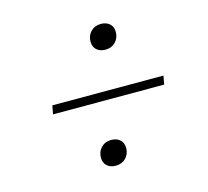

<svg xmlns="http://www.w3.org/2000/svg" viewBox="-80 -680 748 691"><g transform="rotate(-15 294.0 -334.5)"><path d="M298 -536Q298 -558 312.5 -573Q327 -588 350 -588Q370 -588 382.5 -577Q395 -566 395 -546Q395 -524 380.5 -509Q366 -494 343 -494Q323 -494 310.5 -505Q298 -516 298 -536ZM100 -318 106 -350H520L514 -318ZM226 -123Q226 -145 240.5 -160Q255 -175 278 -175Q298 -175 310.5 -164Q323 -153 323 -133Q323 -111 308.5 -96Q294 -81 271 -81Q251 -81 238.5 -92Q226 -103 226 -123Z"/></g></svg>

Font: Inria Serif Light
Style: Italic
Weight: 300
Italic angle: -10°
Designer: Black Foundry Team
Foundry: Black Foundry
Version: Version 1.000; ttfautohint (v1.8.3)